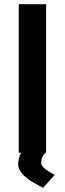

<svg xmlns="http://www.w3.org/2000/svg" viewBox="-20 -731 311 919"><path d="M241.7 106C236.3 103.5 229.5 99.6 222.2 95.2C214.8 90.8 208 86.4 201.7 82C195.3 77.6 189.9 72.3 185.1 66.9C180.2 61.5 177.7 56.2 177.7 51.8C177.7 44.4 177.7 39.1 178.2 35.2C178.7 31.2 180.7 25.4 184.1 18.6C187.5 11.7 192.4 4.4 198.7 -2.4L119.6 -46.4C84.5 -15.1 66.9 18.6 66.9 54.7C66.9 63.5 68.8 71.8 72.8 80.1C76.7 88.4 82 96.2 88.4 103C94.7 109.9 102.5 116.2 110.8 123C119.1 129.9 127.4 135.7 136.2 140.6L162.6 155.3C171.4 160.2 179.2 164.6 186.5 168ZM69.8 0H200.7V-710.9H69.8Z"/></svg>

Font: Tuffy
Style: Bold
Weight: 700
Designer: Thatcher Ulrich, Karoly Barta, Michael Everson
Version: Version 001.270